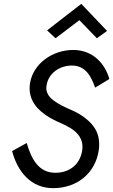

<svg xmlns="http://www.w3.org/2000/svg" viewBox="-20 -970 589 999"><path d="M393 -865 484 -771 537 -809 403 -950 225 -812 269 -771ZM119 -226 43 -184C71 -77 141 9 256 9C385 9 478 -73 494 -190C496 -201 496 -211 496 -221C496 -245 491 -269 480 -291C457 -336 407 -373 355 -396C320 -411 285 -427 258 -448C231 -468 221 -491 221 -512C221 -518 222 -523 223 -529C233 -589 290 -629 354 -629C426 -629 455 -571 475 -514L549 -559C527 -637 465 -710 361 -710C253 -710 152 -639 136 -536C135 -527 134 -518 134 -510C134 -485 140 -462 152 -440C175 -396 228 -361 277 -338C301 -328 324 -317 346 -304C389 -278 409 -244 409 -208C409 -200 409 -192 407 -183C395 -116 344 -71 268 -71C181 -71 143 -143 119 -226Z"/></svg>

Font: Jost
Style: Italic
Weight: 400
Italic angle: -5°
Version: Version 3.710